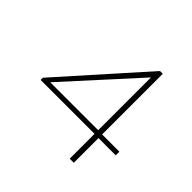

<svg xmlns="http://www.w3.org/2000/svg" viewBox="-152 -769 929 929"><g transform="rotate(45 312.5 -304.5)"><path d="M437 0H465V-169H583V-194H465V-609H446L68 -185V-170H437ZM109 -195 437 -556V-195Z"/></g></svg>

Font: Inconsolata Expanded ExtraLight
Style: Regular
Weight: 200
Width: 7
Monospace: yes
Designer: Raph Levien, Cyreal, Brenton Simpson
Foundry: Raph Levien, Cyreal, Google
Version: Version 3.100